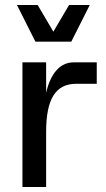

<svg xmlns="http://www.w3.org/2000/svg" viewBox="-20 -750 427 770"><path d="M70 0H165V-221C165 -353 203 -414 286 -414H368V-500H276C221 -500 183 -456 165 -378V-500H70ZM122 -583H266L340 -730H257L194 -623L131 -730H48Z"/></svg>

Font: Uncut Sans Medium
Style: Regular
Weight: 500
Designer: Kasper Nordkvist
Foundry: UNCUT.wtf
Version: Version 1.304;Glyphs 3.2 (3246)